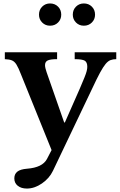

<svg xmlns="http://www.w3.org/2000/svg" viewBox="-20 -833 694 1113"><path d="M516 -323 287 157Q266 201 223 230.5Q180 260 136 260Q103 260 83 244Q63 228 63 201Q63 176 80.5 162Q98 148 137 145Q226 138 252 89L279 37L102 -401Q87 -440 75.5 -458.5Q64 -477 49 -483Q34 -489 8 -490V-530H311V-490Q272 -490 256.5 -482.5Q241 -475 241 -455Q241 -448 243.5 -437Q246 -426 250 -415L352 -123H356L442 -318Q460 -360 469.5 -383.5Q479 -407 482.5 -421Q486 -435 486 -446Q486 -472 471.5 -481Q457 -490 413 -490V-530H654V-490Q635 -490 620.5 -484.5Q606 -479 592 -462Q578 -445 560 -412Q542 -379 516 -323ZM206 -748Q206 -776 224.5 -794.5Q243 -813 270 -813Q298 -813 316.5 -794.5Q335 -776 335 -748Q335 -721 316.5 -702.5Q298 -684 270 -684Q243 -684 224.5 -702.5Q206 -721 206 -748ZM402 -748Q402 -776 420.5 -794.5Q439 -813 466 -813Q494 -813 512.5 -794.5Q531 -776 531 -748Q531 -721 512.5 -702.5Q494 -684 466 -684Q439 -684 420.5 -702.5Q402 -721 402 -748Z"/></svg>

Font: Libre Baskerville
Style: Bold
Weight: 700
Designer: Pablo Impallari, Rodrigo Fuenzalida
Foundry: Pablo Impallari, Rodrigo Fuenzalida
Version: Version 1.051; ttfautohint (v1.8.4.7-5d5b)